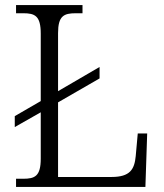

<svg xmlns="http://www.w3.org/2000/svg" viewBox="-20 -734 645 754"><path d="M43 0H551L558 -210H521L513 -121C508 -69 491 -39 418 -39H208V-332L371 -426V-471L208 -376V-604C208 -672 231 -682 278 -682H304V-714H43V-682H71C117 -682 140 -672 140 -602V-337L38 -278V-235L140 -293V-111C140 -42 117 -32 71 -32H43Z"/></svg>

Font: Noto Serif Bengali Light
Style: Regular
Weight: 300
Designer: Juan Bruce, Universal Thirst, Indian Type Foundry and the Monotype Design Team.
Foundry: Monotype Imaging Inc.
Version: Version 2.003